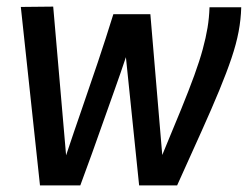

<svg xmlns="http://www.w3.org/2000/svg" viewBox="-20 -561 750 581"><path d="M516 0H401L361 -388Q346 -343 328.5 -294Q311 -245 293.5 -195.5Q276 -146 258.5 -97Q241 -48 223 0H101L43 -540L141 -541L180 -91Q204 -163 228 -232Q252 -301 276 -372.5Q300 -444 323 -518H435L471 -92Q504 -171 528 -230Q552 -289 568 -333Q584 -377 593.5 -412Q603 -447 608 -477Q613 -507 614 -539H710Q709 -502 702 -465Q695 -428 680.5 -385Q666 -342 643.5 -287.5Q621 -233 589.5 -163Q558 -93 516 0Z"/></svg>

Font: Georama ExtraCondensed Thin Medium
Style: Italic
Weight: 500
Italic angle: -9°
Version: Version 1.001